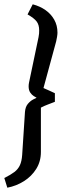

<svg xmlns="http://www.w3.org/2000/svg" viewBox="-59 -720 299 892"><path d="M93 -700Q127 -691 152.5 -673Q178 -655 193 -628.5Q208 -602 208 -568Q208 -561 206 -548.5Q204 -536 202 -528L143 -311Q156 -305 170 -299Q184 -293 196 -287V-247Q181 -241 163.5 -234.5Q146 -228 131 -220V-14Q131 30 109.5 64.5Q88 99 52.5 121.5Q17 144 -25 152L-39 107Q-9 92 8 79Q25 66 33.5 47.5Q42 29 44 0L57 -200Q59 -224 70.5 -237.5Q82 -251 94.5 -257.5Q107 -264 111 -266Q107 -268 98 -273.5Q89 -279 81.5 -290Q74 -301 74 -319Q74 -322 74.5 -328Q75 -334 76 -337L120 -547Q122 -556 122.5 -564Q123 -572 123 -579Q123 -605 111 -620.5Q99 -636 69 -653Z"/></svg>

Font: Faustina Light Medium
Style: Italic
Weight: 500
Italic angle: -8°
Version: Version 1.200